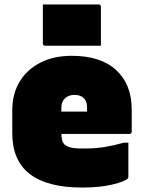

<svg xmlns="http://www.w3.org/2000/svg" viewBox="-20 -820 640 860"><path d="M302 -570Q431 -570 500.5 -506Q570 -442 570 -329V-231Q570 -220 559 -220H255Q255 -206 258 -193.5Q261 -181 269 -173Q278 -164 298 -159Q318 -154 364 -155Q408 -155 448.5 -161.5Q489 -168 535 -181H555V-28Q555 -23 552 -20Q539 -7 483.5 6.5Q428 20 348 20Q35 20 35 -223V-327Q35 -399 67.5 -453.5Q100 -508 160 -539Q220 -570 302 -570ZM313 -395Q287 -395 271 -379.5Q255 -364 255 -339V-320H370V-335Q370 -352 366.5 -362.5Q363 -373 356 -380Q341 -395 313 -395ZM172 -800H421Q432 -800 432 -789V-615H183Q172 -615 172 -626Z"/></svg>

Font: Recursive Mn Lnr St XBk
Style: Regular
Weight: 1000
Monospace: yes
Version: Version 1.079;hotconv 1.0.112;makeotfexe 2.5.65598; ttfautoh